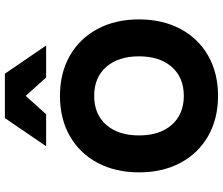

<svg xmlns="http://www.w3.org/2000/svg" viewBox="-84 -814 917 790"><g transform="rotate(-90 375.0 -419.5)"><path d="M60.3 -306.6Q60.3 -403.4 99.6 -477.1Q138.9 -550.8 209.9 -591.3Q280.9 -631.8 374.9 -631.8Q468.9 -631.8 540 -591.3Q611.1 -550.8 650.4 -477.1Q689.7 -403.4 689.7 -306.6Q689.7 -209.7 650.4 -136Q611.1 -62.3 540.1 -21.9Q469.1 18.6 375.1 18.6Q281.1 18.6 210 -21.9Q138.9 -62.3 99.6 -136Q60.3 -209.7 60.3 -306.6ZM537.7 -306.6Q537.7 -391.8 494.2 -441.4Q450.7 -491 375.1 -491Q299.5 -491 255.9 -441.4Q212.3 -391.8 212.3 -306.6Q212.3 -221.3 255.8 -171.8Q299.3 -122.2 374.9 -122.2Q450.5 -122.2 494.1 -171.8Q537.7 -221.3 537.7 -306.6ZM283.7 -858.4H466.3L582.2 -688.7H450.6L328.2 -824.8H421.8L299.4 -688.7H167.8Z"/></g></svg>

Font: Martian Mono Custom sWd Rg
Style: Regular
Weight: 400
Width: 6
Monospace: yes
Designer: Alex Havermale
Foundry: Evil Martians
Version: Version 1.000